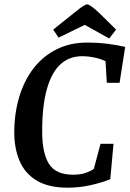

<svg xmlns="http://www.w3.org/2000/svg" viewBox="-20 -857 599 888"><path d="M293 11Q204 11 149.5 -22Q95 -55 70.5 -113Q46 -171 46 -244Q46 -331 68.5 -407Q91 -483 134 -539.5Q177 -596 240 -628Q303 -660 382 -660Q436 -660 481 -654Q526 -648 559 -640L533 -474H474L468 -574Q448 -584 419 -590.5Q390 -597 359 -597Q301 -597 260 -560Q219 -523 197 -445.5Q175 -368 175 -249Q175 -149 206.5 -99Q238 -49 318 -49Q353 -49 376.5 -57.5Q400 -66 414 -76L445 -192H505L490 -28Q450 -12 398.5 -0.5Q347 11 293 11ZM485 -679 372 -742 251 -683 226 -720 311 -788Q333 -806 347 -816.5Q361 -827 370 -832Q379 -837 383 -837Q388 -837 398 -830.5Q408 -824 419.5 -814.5Q431 -805 441 -795L517 -720Z"/></svg>

Font: Faustina Light SemiBold
Style: Italic
Weight: 600
Italic angle: -8°
Version: Version 1.200